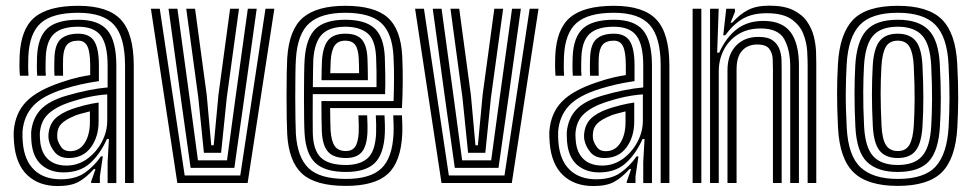

<svg xmlns="http://www.w3.org/2000/svg" viewBox="-20 -630 3351 661"><path d="M410.5 0V-404Q410.5 -501.5 373.2 -543.8Q336 -586 249.5 -586Q160.5 -586 120.8 -550.9Q81 -515.8 77.5 -434.8Q77 -419.5 76.9 -402.8Q76.8 -386 78.2 -369.2H48.5Q47 -387 46.9 -401.4Q46.8 -415.8 47.5 -436Q51.2 -530 98.8 -570Q146.2 -610 249.5 -610Q352 -610 396.2 -562.2Q440.5 -514.5 440.5 -404V0ZM350.5 0.2V-72L355 -151.5H348.2Q324.2 -98.2 289 -67.2Q253.8 -36.2 197.8 -36.5Q152 -36.8 122.4 -62.8Q92.8 -88.8 88.2 -142.2Q88 -147.2 87.4 -157.6Q86.8 -168 87.2 -174.5Q91.5 -221.8 119.6 -252.2Q147.8 -282.8 210.5 -301Q287.8 -323.5 350.5 -329V-404Q350.5 -475.8 327.2 -506.9Q304 -538 249.5 -538Q192.2 -538 166 -513.6Q139.8 -489.2 137.5 -433.5Q137 -419 136.8 -403Q136.5 -387 137.8 -369.2H108Q106.8 -388.5 106.9 -404.4Q107 -420.2 107.5 -434Q110.2 -502.5 143.2 -532.2Q176.2 -562 249.5 -562Q319.8 -562 350.1 -525.4Q380.5 -488.8 380.5 -404V0.2ZM178.8 10.5Q114 10.5 74.4 -26.8Q34.8 -64 28.5 -137Q27.8 -146.2 27.2 -159.4Q26.8 -172.5 27.5 -180.2Q32.8 -241.8 70.9 -280.6Q109 -319.5 191.2 -346.8Q210.5 -353.2 224.1 -357.2Q237.8 -361.2 252.8 -364.5Q267.8 -367.8 290.5 -371.5V-404.2Q290.5 -450.2 281.1 -470.1Q271.8 -490 249.5 -490Q222.2 -490 210.4 -475.6Q198.5 -461.2 197.2 -429.5Q197 -424.2 196.8 -406Q196.5 -387.8 197.2 -369.2H167.5Q166.5 -391.5 166.9 -406.9Q167.2 -422.2 167.5 -432.8Q169.5 -479 190.2 -496.5Q211 -514 249.5 -514Q288 -514 304.2 -488.5Q320.5 -463 320.5 -404.2V-350.8Q283.5 -345.2 256.8 -339.1Q230 -333 201 -324Q127.2 -300.8 94.8 -266Q62.2 -231.2 57.5 -177.8Q57 -170.5 57.4 -159.2Q57.8 -148 58.5 -139.5Q63.8 -77.2 97.8 -45Q131.8 -12.8 188.5 -12.8Q240.8 -12.8 273 -35.9Q305.2 -59 327.2 -91.5H334L323.8 -22.5V0H294L293.5 -4L308.8 -48H303.2Q276.8 -18.5 250.5 -4Q224.2 10.5 178.8 10.5ZM209 -60Q247.8 -60 279.5 -82.6Q311.2 -105.2 330.2 -140.8Q349.2 -176.2 349.2 -214.8V-305Q290.8 -301.5 220 -278Q173.2 -262.5 146.5 -238Q119.8 -213.5 117 -169.5Q116.8 -162.8 117.4 -155.9Q118 -149 118.2 -144.8Q121.8 -104 145.2 -82Q168.8 -60 209 -60ZM216.8 -86Q185.8 -86 169.4 -105.1Q153 -124.2 148 -147.5Q146.2 -157.2 146.8 -166.5Q149.5 -201 169.6 -221.1Q189.8 -241.2 229 -255Q248.8 -262 272.8 -267.9Q296.8 -273.8 319.5 -277V-212Q319.5 -158.5 292.5 -122.2Q265.5 -86 216.8 -86ZM221.2 -109.5Q253.8 -109.5 271.6 -137.9Q289.5 -166.2 289.5 -209.2V-246.5Q252.8 -237.8 238.5 -232Q205.2 -218.2 191.4 -204Q177.5 -189.8 177 -166.8Q177 -162 177 -158.1Q177 -154.2 178 -150Q181 -137.8 190.9 -123.6Q200.8 -109.5 221.2 -109.5Z M590.5 0 499.5 -600H530L615.8 -26H807.2L894 -600H924.5L832.5 0ZM636.2 -52 604.8 -276.2 560.2 -600H590.8L633.8 -284.8L661.5 -78H761.5L789.5 -284.5L833.2 -600H863.8L818.5 -275.8L786.8 -52ZM682 -104 662.8 -293.2 621.2 -600H651.5L691.8 -302.2L707.2 -130H715.8L732 -303.2L772.2 -600H802.8L760.8 -294.5L741.2 -104Z M1170.8 10Q1066.2 10 1020.2 -31.9Q974.2 -73.8 968.8 -167.5Q967.8 -187 967.1 -223.2Q966.5 -259.5 966.5 -300.6Q966.5 -341.8 967.1 -377Q967.8 -412.2 968.8 -429.8Q975.2 -528.8 1023.2 -569.4Q1071.2 -610 1168.8 -610Q1269.2 -610 1314.8 -569.6Q1360.2 -529.2 1364.8 -436Q1366.8 -394.5 1366.5 -347.5Q1366.2 -300.5 1363.8 -258H1116.5Q1116.8 -235.2 1117.2 -211.1Q1117.8 -187 1118.2 -179.8Q1120.8 -143.8 1132.6 -126.9Q1144.5 -110 1170.8 -110Q1192.5 -110 1202.9 -125.1Q1213.2 -140.2 1215 -175Q1215.8 -191.5 1214 -233H1244Q1246 -192.8 1245 -173.8Q1242.8 -126.8 1225.4 -106.4Q1208 -86 1170.8 -86Q1129 -86 1109.8 -107Q1090.5 -128 1088 -176.2Q1087.2 -193 1086.9 -221.4Q1086.5 -249.8 1086.5 -282H1335Q1336.2 -315.2 1336.5 -356Q1336.8 -396.8 1334.8 -434.5Q1330.8 -515.8 1292.4 -550.9Q1254 -586 1168.8 -586Q1085.5 -586 1045 -550.2Q1004.5 -514.5 998.8 -428Q997.5 -409.2 997 -373Q996.5 -336.8 996.5 -295.8Q996.5 -254.8 997.1 -220.4Q997.8 -186 998.5 -170.8Q1003.5 -88.8 1042 -51.4Q1080.5 -14 1170.8 -14Q1254.8 -14 1292.8 -50.1Q1330.8 -86.2 1334.8 -169Q1335.5 -185.2 1335 -202.1Q1334.5 -219 1333.8 -233H1363.8Q1364.5 -219.8 1365 -202Q1365.5 -184.2 1364.8 -168Q1360.2 -72.5 1315.1 -31.2Q1270 10 1170.8 10ZM1170.8 -38Q1099.2 -38 1066 -68.8Q1032.8 -99.5 1028.5 -171.8Q1027.5 -187.2 1027 -221.2Q1026.5 -255.2 1026.5 -295.6Q1026.5 -336 1027 -371.8Q1027.5 -407.5 1028.8 -426.2Q1033.8 -498.5 1066 -530.2Q1098.2 -562 1168.8 -562Q1237 -562 1269.2 -532.8Q1301.5 -503.5 1304.8 -433.8Q1306 -404.2 1306.4 -371.4Q1306.8 -338.5 1305.8 -306H1056.8Q1056.5 -264.5 1056.5 -233.4Q1056.5 -202.2 1056.8 -174Q1057.8 -114 1084.1 -88Q1110.5 -62 1170.8 -62Q1219.2 -62 1245.5 -85.2Q1271.8 -108.5 1274.8 -170.5Q1275.2 -184.5 1275 -200Q1274.8 -215.5 1273.8 -233H1303.8Q1304.5 -217.8 1305 -202Q1305.5 -186.2 1304.8 -169.8Q1301.5 -99.5 1270.2 -68.8Q1239 -38 1170.8 -38ZM1057 -330H1276.2Q1277 -384.5 1274.8 -433.2Q1272 -494.5 1244.4 -516.2Q1216.8 -538 1168.8 -538Q1114.5 -538 1088.6 -511.8Q1062.8 -485.5 1058.5 -424Q1058.2 -417.8 1057.8 -391.2Q1057.2 -364.8 1057 -330ZM1086.8 -354Q1087 -374 1087.5 -393.9Q1088 -413.8 1088.5 -422.2Q1092 -471.5 1110.8 -492.8Q1129.5 -514 1168.8 -514Q1208.2 -514 1225.6 -494Q1243 -474 1245 -430Q1245.8 -415 1246.1 -393.5Q1246.5 -372 1246.5 -354ZM1117 -378H1216.2Q1216.2 -390.2 1215.9 -404.8Q1215.5 -419.2 1215 -429Q1213.5 -461 1202.8 -475.5Q1192 -490 1168.8 -490Q1144.5 -490 1132.8 -474Q1121 -458 1118.5 -420.8Q1117.8 -407 1117 -378Z M1500 0 1409 -600H1439.5L1525.2 -26H1716.8L1803.5 -600H1834L1742 0ZM1545.8 -52 1514.2 -276.2 1469.8 -600H1500.2L1543.2 -284.8L1571 -78H1671L1699 -284.5L1742.8 -600H1773.2L1728 -275.8L1696.2 -52ZM1591.5 -104 1572.2 -293.2 1530.8 -600H1561L1601.2 -302.2L1616.8 -130H1625.2L1641.5 -303.2L1681.8 -600H1712.2L1670.2 -294.5L1650.8 -104Z M2254.5 0V-404Q2254.5 -501.5 2217.2 -543.8Q2180 -586 2093.5 -586Q2004.5 -586 1964.8 -550.9Q1925 -515.8 1921.5 -434.8Q1921 -419.5 1920.9 -402.8Q1920.8 -386 1922.2 -369.2H1892.5Q1891 -387 1890.9 -401.4Q1890.8 -415.8 1891.5 -436Q1895.2 -530 1942.8 -570Q1990.2 -610 2093.5 -610Q2196 -610 2240.2 -562.2Q2284.5 -514.5 2284.5 -404V0ZM2194.5 0.2V-72L2199 -151.5H2192.2Q2168.2 -98.2 2133 -67.2Q2097.8 -36.2 2041.8 -36.5Q1996 -36.8 1966.4 -62.8Q1936.8 -88.8 1932.2 -142.2Q1932 -147.2 1931.4 -157.6Q1930.8 -168 1931.2 -174.5Q1935.5 -221.8 1963.6 -252.2Q1991.8 -282.8 2054.5 -301Q2131.8 -323.5 2194.5 -329V-404Q2194.5 -475.8 2171.2 -506.9Q2148 -538 2093.5 -538Q2036.2 -538 2010 -513.6Q1983.8 -489.2 1981.5 -433.5Q1981 -419 1980.8 -403Q1980.5 -387 1981.8 -369.2H1952Q1950.8 -388.5 1950.9 -404.4Q1951 -420.2 1951.5 -434Q1954.2 -502.5 1987.2 -532.2Q2020.2 -562 2093.5 -562Q2163.8 -562 2194.1 -525.4Q2224.5 -488.8 2224.5 -404V0.2ZM2022.8 10.5Q1958 10.5 1918.4 -26.8Q1878.8 -64 1872.5 -137Q1871.8 -146.2 1871.2 -159.4Q1870.8 -172.5 1871.5 -180.2Q1876.8 -241.8 1914.9 -280.6Q1953 -319.5 2035.2 -346.8Q2054.5 -353.2 2068.1 -357.2Q2081.8 -361.2 2096.8 -364.5Q2111.8 -367.8 2134.5 -371.5V-404.2Q2134.5 -450.2 2125.1 -470.1Q2115.8 -490 2093.5 -490Q2066.2 -490 2054.4 -475.6Q2042.5 -461.2 2041.2 -429.5Q2041 -424.2 2040.8 -406Q2040.5 -387.8 2041.2 -369.2H2011.5Q2010.5 -391.5 2010.9 -406.9Q2011.2 -422.2 2011.5 -432.8Q2013.5 -479 2034.2 -496.5Q2055 -514 2093.5 -514Q2132 -514 2148.2 -488.5Q2164.5 -463 2164.5 -404.2V-350.8Q2127.5 -345.2 2100.8 -339.1Q2074 -333 2045 -324Q1971.2 -300.8 1938.8 -266Q1906.2 -231.2 1901.5 -177.8Q1901 -170.5 1901.4 -159.2Q1901.8 -148 1902.5 -139.5Q1907.8 -77.2 1941.8 -45Q1975.8 -12.8 2032.5 -12.8Q2084.8 -12.8 2117 -35.9Q2149.2 -59 2171.2 -91.5H2178L2167.8 -22.5V0H2138L2137.5 -4L2152.8 -48H2147.2Q2120.8 -18.5 2094.5 -4Q2068.2 10.5 2022.8 10.5ZM2053 -60Q2091.8 -60 2123.5 -82.6Q2155.2 -105.2 2174.2 -140.8Q2193.2 -176.2 2193.2 -214.8V-305Q2134.8 -301.5 2064 -278Q2017.2 -262.5 1990.5 -238Q1963.8 -213.5 1961 -169.5Q1960.8 -162.8 1961.4 -155.9Q1962 -149 1962.2 -144.8Q1965.8 -104 1989.2 -82Q2012.8 -60 2053 -60ZM2060.8 -86Q2029.8 -86 2013.4 -105.1Q1997 -124.2 1992 -147.5Q1990.2 -157.2 1990.8 -166.5Q1993.5 -201 2013.6 -221.1Q2033.8 -241.2 2073 -255Q2092.8 -262 2116.8 -267.9Q2140.8 -273.8 2163.5 -277V-212Q2163.5 -158.5 2136.5 -122.2Q2109.5 -86 2060.8 -86ZM2065.2 -109.5Q2097.8 -109.5 2115.6 -137.9Q2133.5 -166.2 2133.5 -209.2V-246.5Q2096.8 -237.8 2082.5 -232Q2049.2 -218.2 2035.4 -204Q2021.5 -189.8 2021 -166.8Q2021 -162 2021 -158.1Q2021 -154.2 2022 -150Q2025 -137.8 2034.9 -123.6Q2044.8 -109.5 2065.2 -109.5Z M2760.5 0V-405.8Q2760.5 -424.2 2758.9 -453.9Q2757.2 -483.5 2745.5 -513.5Q2733.8 -543.5 2704.4 -564Q2675 -584.5 2619.5 -584.5Q2570 -584.5 2537.1 -565.4Q2504.2 -546.2 2476.8 -508.5H2470L2480.2 -600H2510L2510.5 -590L2495.2 -552H2500.8Q2527.5 -581.5 2555.8 -596Q2584 -610.5 2629.2 -610.5Q2679.8 -610.5 2710.9 -595.1Q2742 -579.8 2758.6 -555.5Q2775.2 -531.2 2781.9 -503.9Q2788.5 -476.5 2789.4 -451.9Q2790.2 -427.2 2790.2 -411.8V0ZM2364.5 0V-600H2394.5V0ZM2424.5 0V-600H2454.2L2449 -448.5H2455.8Q2480.2 -502.2 2517.8 -530.4Q2555.2 -558.5 2610.2 -558Q2673 -557.5 2701.8 -519.2Q2730.5 -481 2730.5 -403.8V0H2700.5V-399.8Q2700.5 -458.2 2680 -495.1Q2659.5 -532 2599 -532Q2553 -532 2520.6 -511.4Q2488.2 -490.8 2471.4 -457.4Q2454.5 -424 2454.5 -385.2V0ZM2484.5 0V-388Q2484.5 -441.5 2513.5 -472.2Q2542.5 -503 2591.2 -503Q2623.8 -503 2640.5 -490.8Q2657.2 -478.5 2663.6 -460.4Q2670 -442.2 2670.5 -424Q2671 -405.8 2671 -393.8V0H2641V-392Q2641 -406.5 2640.2 -426.5Q2639.5 -446.5 2628.5 -461.6Q2617.5 -476.8 2586.8 -476.8Q2554.2 -476.8 2535 -455.6Q2515.8 -434.5 2515.8 -391.2V0Z M3070.8 10Q2967 10 2918.8 -36.5Q2870.5 -83 2865 -190.8Q2861.8 -257 2861.8 -307.5Q2861.8 -358 2864.8 -410Q2870.8 -514 2916.9 -562Q2963 -610 3070.8 -610Q3175.2 -610 3222.6 -563.1Q3270 -516.2 3275.5 -410Q3279 -342 3278.8 -291.4Q3278.5 -240.8 3275.8 -191Q3269.8 -84.5 3222.8 -37.2Q3175.8 10 3070.8 10ZM3070.8 -14Q3162.5 -14 3201.5 -57.1Q3240.5 -100.2 3245.8 -192.8Q3248.5 -242 3248.8 -290.4Q3249 -338.8 3245.5 -408.8Q3240.8 -502.5 3200.4 -544.2Q3160 -586 3070.8 -586Q2979.8 -586 2939.9 -543.8Q2900 -501.5 2894.8 -408.2Q2892.2 -362.5 2891.8 -312.9Q2891.2 -263.2 2895 -191.2Q2900 -93.5 2942.8 -53.8Q2985.5 -14 3070.8 -14ZM3070.8 -38Q3000.8 -38 2964.9 -72.5Q2929 -107 2924.8 -194.2Q2921.8 -254.2 2921.9 -307.6Q2922 -361 2924.5 -405.2Q2929.2 -487 2962 -524.5Q2994.8 -562 3070.8 -562Q3142 -562 3176.6 -527Q3211.2 -492 3215.5 -408.2Q3219 -341.2 3218.9 -291.4Q3218.8 -241.5 3216 -195.8Q3211.2 -111 3177.8 -74.5Q3144.2 -38 3070.8 -38ZM3070.8 -62Q3128.5 -62 3155.2 -93.2Q3182 -124.5 3186 -196.8Q3188.5 -238 3188.8 -289.4Q3189 -340.8 3185.8 -405Q3182.2 -477.2 3154.9 -507.6Q3127.5 -538 3070.8 -538Q3012.5 -538 2985.6 -507Q2958.8 -476 2954.5 -404.2Q2952.2 -364.5 2951.9 -312.9Q2951.5 -261.2 2954.8 -195.5Q2958.5 -122.5 2986.2 -92.2Q3014 -62 3070.8 -62ZM3070.8 -86Q3028.5 -86 3008.1 -111.5Q2987.8 -137 2984.8 -197Q2981.8 -256 2981.8 -304.4Q2981.8 -352.8 2984.5 -403Q2988 -462.5 3007.9 -488.2Q3027.8 -514 3070.8 -514Q3111.5 -514 3132.1 -489.4Q3152.8 -464.8 3155.8 -404Q3158.8 -343.8 3158.8 -293.6Q3158.8 -243.5 3156 -198Q3152.8 -138 3132.9 -112Q3113 -86 3070.8 -86ZM3070.8 -110Q3099 -110 3111.2 -131.9Q3123.5 -153.8 3126 -199.5Q3128.5 -242 3128.8 -289.8Q3129 -337.5 3125.8 -402.5Q3123.8 -446.5 3111.5 -468.2Q3099.2 -490 3070.8 -490Q3042 -490 3029.6 -468.5Q3017.2 -447 3014.5 -401.5Q3011.8 -353.5 3011.8 -307.5Q3011.8 -261.5 3014.8 -198Q3017 -151.2 3030.1 -130.6Q3043.2 -110 3070.8 -110Z"/></svg>

Font: Big Shoulders Inline Display Black
Style: Regular
Weight: 900
Designer: Patric King
Foundry: XO Type Co
Version: Version 1.000